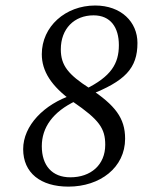

<svg xmlns="http://www.w3.org/2000/svg" viewBox="-20 -680 551 711"><path d="M233.4 11.1C350.2 11.1 443.3 -59.3 443.3 -166.3C443.3 -243.2 406.4 -290.1 311.6 -353.2C233.1 -403.7 205.2 -437.5 205.2 -497.2C205.2 -573.5 254.8 -623.2 326.5 -623.2C390 -623.2 420.2 -577.7 420.2 -513C420.2 -444.3 391.5 -396.4 294.7 -349.1L308.9 -327.2C443.7 -379.2 489 -427.3 489 -521C489 -598.5 428.9 -659.6 332.4 -659.6C222 -659.6 134.8 -581.4 134.8 -479.4C134.8 -417.1 169 -361.3 249.7 -303.5C347.5 -236.5 369.7 -204.6 369.7 -143.8C369.7 -69.2 316.1 -23.4 240.5 -23.4C172.7 -23.4 134.8 -67.1 134.8 -138.8C134.8 -207.6 175.6 -266.4 261.6 -306.7L248.4 -328.7C142.8 -294.3 65.8 -214.7 65.8 -127.7C65.8 -40 130 11.1 233.4 11.1Z"/></svg>

Font: Source Serif Variable
Style: Italic
Weight: 389
Italic angle: -12°
Designer: Frank Grießhammer
Foundry: Adobe Systems Incorporated
Version: Version 3.001;hotconv 1.0.111;makeotfexe 2.5.65597